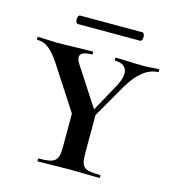

<svg xmlns="http://www.w3.org/2000/svg" viewBox="-92 -668 676 746"><g transform="rotate(15 245.5 -295.0)"><path d="M139 -556H390C402 -556 402 -590 390 -590H139C127 -590 127 -556 139 -556ZM489 -468C468 -468 456 -465 432 -465C378 -465 353 -468 316 -468C313 -468 313 -456 316 -456C368 -456 376 -417 349 -367L286 -252L187 -404C161 -443 182 -456 223 -456C226 -456 226 -468 223 -468C192 -468 124 -465 76 -465C58 -465 21 -468 3 -468C0 -468 0 -456 3 -456C37 -456 63 -436 96 -385L207 -214V-81C207 -23 194 -12 128 -12C124 -12 124 0 128 0C162 0 207 -2 251 -2C300 -2 340 0 374 0C378 0 378 -12 374 -12C306 -12 297 -23 297 -81V-232L374 -366C408 -424 448 -456 489 -456C492 -456 492 -468 489 -468Z"/></g></svg>

Font: Cormorant SC Semi
Style: Regular
Weight: 600
Designer: Christian Thalmann (Catharsis Fonts)
Version: Version 1.000;PS 001.000;hotconv 1.0.70;makeotf.lib2.5.58329